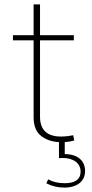

<svg xmlns="http://www.w3.org/2000/svg" viewBox="-20 -644 420 876"><path d="M314 -26.9C302.2 -24.4 279.3 -21 258.3 -21C197.8 -21 162.6 -48.8 162.6 -110.8V-460H316.9V-483.4H162.6V-624H133.3V-483.4H39.1V-460H133.3V-108.9C133.3 -68.8 145.5 -40 169.9 -22C191.9 -5.9 218.3 2.9 249 4.4V77.6C254.4 77.1 260.7 76.7 265.1 76.7C315.4 76.7 347.7 100.6 347.7 139.2C347.7 174.3 323.2 191.9 274.9 191.9C245.6 191.9 220.7 186 199.7 174.3L191.4 192.4C217.3 205.6 244.6 211.9 273.4 211.9C331.5 211.9 368.2 183.1 368.2 136.7C368.2 88.4 333.5 59.1 275.4 59.1V4.4C290 3.4 304.7 1 318.8 -2.9Z"/></svg>

Font: Estedad Thin
Style: Regular
Weight: 100
Designer: Amin Abedi
Version: Version 7.3